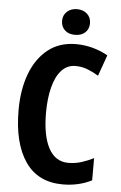

<svg xmlns="http://www.w3.org/2000/svg" viewBox="-60 -944 628 996"><g transform="rotate(5 253.5 -446.0)"><path d="M382.8 -595.7Q352.1 -607.9 318.4 -607.9Q274.9 -607.9 245.1 -575.2Q215.8 -543 201.2 -484.9Q186.5 -427.2 186.5 -353.5Q186.5 -233.9 221.2 -169.4Q256.3 -104 324.2 -104Q359.9 -104 393.6 -114.7Q424.3 -124.5 455.6 -140.1V-24.4Q387.7 9.8 305.2 9.8Q175.8 9.8 109.9 -85.9Q43.5 -182.6 43.5 -354.5Q43.5 -461.4 74.7 -544.4Q106 -627 166 -674.3Q225.6 -721.2 311.5 -721.2Q355 -721.2 398.9 -709.5Q441.4 -697.8 477.5 -677.2L438.5 -567.9Q410.6 -584.5 382.8 -595.7ZM228 -835Q228 -865.2 248.5 -883.8Q269 -902.3 300.8 -902.3Q332.5 -902.3 353 -883.8Q373.5 -865.2 373.5 -835Q373.5 -805.7 354 -787.1Q334.5 -768.6 300.8 -768.6Q267.1 -768.6 247.6 -787.1Q228 -805.7 228 -835Z"/></g></svg>

Font: MAUL Condensed Bold
Style: Condensed Bold
Weight: 700
Designer: MAUL
Version: Version 1.0; 2020; ttfautohint (v1.8.3)